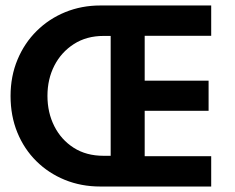

<svg xmlns="http://www.w3.org/2000/svg" viewBox="-20 -680 858 700"><path d="M345.5 0Q276 0 216.5 -24.2Q157 -48.5 112.5 -92.5Q68 -136.5 43.2 -197Q18.5 -257.5 18.5 -330Q18.5 -402 43.8 -462.5Q69 -523 113.8 -567.2Q158.5 -611.5 218 -635.8Q277.5 -660 345.5 -660H750V-549.5H507.5V-386H740.5V-276H507.5V-110.5H750V0ZM357.5 -112H383.5V-549H357.5Q295.5 -549 249.5 -519.5Q203.5 -490 178.2 -440.8Q153 -391.5 153 -330.5Q153 -269.5 178 -220Q203 -170.5 248.8 -141.2Q294.5 -112 357.5 -112Z"/></svg>

Font: League Spartan Thin SemiBold
Style: Regular
Weight: 600
Version: Version 2.002